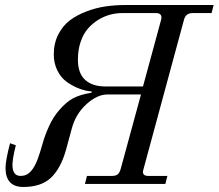

<svg xmlns="http://www.w3.org/2000/svg" viewBox="-20 -732 870 764"><path d="M290 -495Q290 -440 319 -414Q348 -388 399 -388H549L621 -653Q628 -680 600 -680H466Q443 -680 419.5 -674Q396 -668 372.5 -654Q349 -640 330.5 -619Q312 -598 301 -566Q290 -534 290 -495ZM2 -64Q2 -93 20 -162L43 -154Q27 -91 30 -67Q33 -32 62 -32Q86 -32 102 -49.5Q118 -67 129 -96.5Q140 -126 149 -159Q158 -192 175 -229.5Q192 -267 215 -293Q244 -327 272 -341.5Q300 -356 344 -363L345 -368Q320 -370 295 -379.5Q270 -389 246.5 -405.5Q223 -422 208.5 -451Q194 -480 194 -515Q194 -560 212 -595Q230 -630 258 -651Q286 -672 324 -686.5Q362 -701 400 -706.5Q438 -712 477 -712H830L822 -680H746Q719 -680 712 -653L551 -59Q542 -32 570 -32H646L638 0H318L326 -32H426Q441 -32 448.5 -38.5Q456 -45 460 -59L541 -356H407Q366 -356 323 -316.5Q280 -277 265 -218L243 -137Q222 -62 183 -25Q144 12 73 12Q2 12 2 -64Z"/></svg>

Font: Old Standard TT
Style: Italic
Weight: 400
Italic angle: -15.2°
Designer: Alexey Kryukov <alexios@thessalonica.org.ru>
Version: Version 2.2